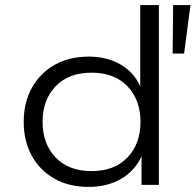

<svg xmlns="http://www.w3.org/2000/svg" viewBox="-20 -725 767 753"><path d="M328 8Q251 8 194 -24Q137 -56 105 -113.5Q73 -171 73 -247Q73 -323 105 -380.5Q137 -438 194 -470.5Q251 -503 328 -503Q399 -503 452 -472.5Q505 -442 529 -388H530V-705H603V0H535V-110H534Q508 -54 454 -23Q400 8 328 8ZM339 -54Q429 -54 480 -107.5Q531 -161 531 -247Q531 -333 480 -386.5Q429 -440 339 -440Q249 -440 198 -386.5Q147 -333 147 -247Q147 -161 198 -107.5Q249 -54 339 -54ZM657 -515 659 -705H727L702 -515Z"/></svg>

Font: Nunito Sans 7pt SemiExpanded Light
Style: Regular
Weight: 300
Width: 6
Designer: Vernon Adams
Foundry: Vernon Adams
Version: Version 3.101;gftools[0.9.27]